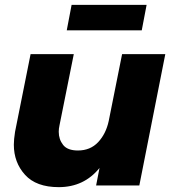

<svg xmlns="http://www.w3.org/2000/svg" viewBox="-20 -764 717 791"><path d="M564 -639H255L275 -744H584ZM222 7Q129 7 83 -44Q37 -95 37 -168Q37 -189 42 -221L106 -541H284L225 -247Q222 -234 222 -221Q222 -190 240 -167Q258 -144 301 -144Q352 -144 384.2 -178.2Q416.5 -212.5 428 -266L483 -541H661L554 0H376L390 -72Q326 7 222 7Z"/></svg>

Font: Argentum Sans
Style: Bold Italic
Weight: 700
Italic angle: -11°
Designer: Julieta Ulanovsky (font), Cristiano Sobral (main changes and remaster)
Foundry: Julieta Ulanovsky (font), Cristiano Sobral (main changes and remaster)
Version: Version 2.007;June 15, 2022;FontCreator 14.0.0.2814 64-bit; 